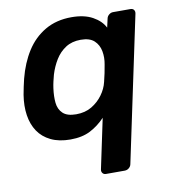

<svg xmlns="http://www.w3.org/2000/svg" viewBox="-81 -601 775 862"><g transform="rotate(-10 306.5 -170.0)"><path d="M333 190Q323 190 317.5 183Q312 176 314 166L362 -61Q332 -29 294.5 -9.5Q257 10 203 10Q151 10 114 -8Q77 -26 56 -57.5Q35 -89 28.5 -131.5Q22 -174 30 -224Q33 -242 37 -260Q41 -278 45 -295Q63 -365 96.5 -417.5Q130 -470 181.5 -500Q233 -530 302 -530Q360 -530 398 -509Q436 -488 452 -456L461 -496Q463 -506 471.5 -513Q480 -520 490 -520H569Q580 -520 585 -513Q590 -506 588 -496L448 166Q446 176 437.5 183Q429 190 418 190ZM248 -97Q289 -97 319 -115Q349 -133 369 -160.5Q389 -188 396 -218Q401 -237 405 -257Q409 -277 412 -295Q418 -326 412.5 -355.5Q407 -385 386.5 -404Q366 -423 325 -423Q285 -423 256.5 -404.5Q228 -386 209.5 -356Q191 -326 180 -290Q176 -275 172.5 -260Q169 -245 167 -230Q162 -194 165 -164Q168 -134 187.5 -115.5Q207 -97 248 -97Z"/></g></svg>

Font: Rubik Light Medium
Style: Italic
Weight: 500
Italic angle: -12°
Version: Version 2.104